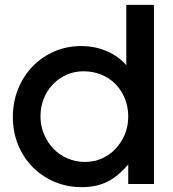

<svg xmlns="http://www.w3.org/2000/svg" viewBox="-20 -759 712 792"><path d="M33 -276Q33 -338 54.5 -391.5Q76 -445 114 -484.5Q152 -524 203.5 -546.5Q255 -569 314 -569Q371 -569 419.5 -548.5Q468 -528 501 -490V-739H615V0H509V-81Q468 -32 423 -9.5Q378 13 317 13Q257 13 205 -9Q153 -31 114.5 -70Q76 -109 54.5 -162Q33 -215 33 -276ZM147 -279Q147 -240 161.5 -205.5Q176 -171 200.5 -145.5Q225 -120 258.5 -105.5Q292 -91 331 -91Q368 -91 400.5 -105.5Q433 -120 457 -145.5Q481 -171 495 -205Q509 -239 509 -278Q509 -318 495 -352.5Q481 -387 456.5 -412Q432 -437 398 -451Q364 -465 324 -465Q287 -465 254.5 -450.5Q222 -436 198 -411Q174 -386 160.5 -352Q147 -318 147 -279Z"/></svg>

Font: Involve SemiBold
Style: Regular
Weight: 600
Designer: Stefan Peev
Foundry: Context Ltd.
Version: Version 1.001